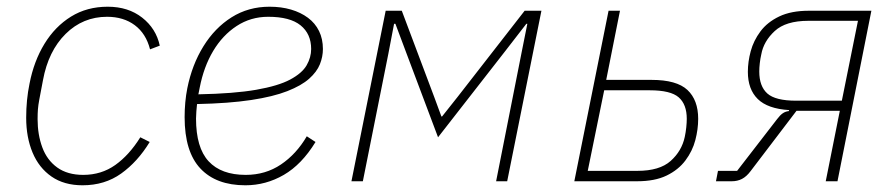

<svg xmlns="http://www.w3.org/2000/svg" viewBox="-20 -540 2668 572"><path d="M226 12Q171 12 133.5 -14Q96 -40 77 -85.5Q58 -131 58 -189Q58 -216 60.5 -241.5Q63 -267 68 -291Q81 -358 112.5 -409.5Q144 -461 191.5 -490.5Q239 -520 301 -520Q362 -520 403.5 -487.5Q445 -455 456 -404L427 -393Q415 -440 381.5 -465Q348 -490 299 -490Q227 -490 175.5 -439Q124 -388 108 -301L97 -243Q94 -227 93 -214.5Q92 -202 92 -185Q92 -139 106 -101Q120 -63 150.5 -41Q181 -19 228 -19Q282 -19 323.5 -48.5Q365 -78 398 -131L426 -117Q390 -58 341 -23Q292 12 226 12Z M711 12Q624 12 577 -38Q530 -88 530 -191Q530 -213 532 -235Q534 -257 538 -277Q552 -347 586 -402Q620 -457 670 -488.5Q720 -520 783 -520Q818 -520 847 -511.5Q876 -503 897.5 -487Q919 -471 930.5 -447.5Q942 -424 942 -394Q942 -371 933 -348.5Q924 -326 901 -305.5Q878 -285 836 -268.5Q794 -252 728 -242Q662 -232 567 -230Q566 -222 565 -208.5Q564 -195 564 -187Q564 -100 601.5 -59.5Q639 -19 712 -19Q771 -19 817 -50Q863 -81 894 -134L920 -117Q879 -50 825.5 -19Q772 12 711 12ZM779 -490Q727 -490 685 -462.5Q643 -435 615 -388Q587 -341 575 -279L571 -259Q677 -261 743 -272.5Q809 -284 844.5 -303Q880 -322 893.5 -345.5Q907 -369 907 -394Q907 -439 875.5 -464.5Q844 -490 779 -490Z M1027 0 1129 -508H1177L1274 -250L1295 -193H1297L1343 -251L1543 -508H1593L1491 0H1458L1534 -384L1551 -469H1548L1483 -385L1285 -131L1191 -381L1158 -469H1154L1137 -380L1061 0Z M1691 0 1793 -508H1827L1786 -302H1921Q1996 -302 2028 -272Q2060 -242 2060 -186Q2060 -155 2051.5 -122.5Q2043 -90 2022 -62Q2001 -34 1966 -17Q1931 0 1878 0ZM1731 -31H1879Q1945 -31 1978 -60.5Q2011 -90 2020 -132Q2023 -146 2024.5 -160.5Q2026 -175 2026 -186Q2026 -229 2002 -250Q1978 -271 1916 -271H1780Z M2113 0 2119 -31H2176L2295 -185Q2304 -197 2312 -202.5Q2320 -208 2330 -209L2331 -212Q2267 -216 2237.5 -245Q2208 -274 2208 -326Q2208 -356 2216.5 -387.5Q2225 -419 2245.5 -446.5Q2266 -474 2301.5 -491Q2337 -508 2390 -508H2576L2475 0H2440L2482 -210H2353L2216 -30Q2204 -14 2190.5 -7Q2177 0 2160 0ZM2536 -478H2388Q2321 -478 2288 -447.5Q2255 -417 2248 -378Q2245 -365 2243.5 -351.5Q2242 -338 2242 -327Q2242 -283 2266 -261.5Q2290 -240 2352 -240H2488Z"/></svg>

Font: IBM Plex Sans ExtraLight
Style: Italic
Weight: 250
Italic angle: -11.31°
Designer: Mike Abbink, Paul van der Laan, Pieter van Rosmalen
Foundry: Bold Monday
Version: Version 3.201